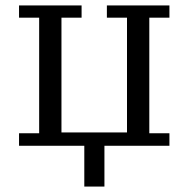

<svg xmlns="http://www.w3.org/2000/svg" viewBox="-20 -536 693 706"><path d="M290 0H50V-46H124V-471H50V-516H280V-471H206V-49H447V-471H373V-516H603V-471H529V-46H603V0H364V150H290Z"/></svg>

Font: IBM Plex Serif
Style: Regular
Weight: 400
Designer: Mike Abbink, Paul van der Laan, Pieter van Rosmalen
Foundry: Bold Monday
Version: Version 3.001